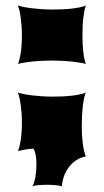

<svg xmlns="http://www.w3.org/2000/svg" viewBox="-20 -542 372 689"><path d="M44.4 -312.5Q50.3 -325.7 54.4 -351.8Q58.6 -377.9 58.6 -415Q58.6 -432.1 57.4 -448.5Q56.2 -464.8 54.2 -479Q52.2 -493.2 49.6 -504.4Q46.9 -515.6 43.9 -522.5Q52.7 -519.5 65.9 -516.8Q79.1 -514.2 95.7 -512.2Q112.3 -510.3 130.9 -509Q149.4 -507.8 168.5 -507.8Q186 -507.8 204.1 -508.5Q222.2 -509.3 238.3 -511.2Q254.4 -513.2 267.3 -515.9Q280.3 -518.6 288.1 -522.5Q285.2 -515.6 283 -504.2Q280.8 -492.7 279.1 -478.5Q277.3 -464.4 276.6 -448Q275.9 -431.6 275.9 -415Q275.9 -382.8 278.8 -356.2Q281.7 -329.6 288.1 -312.5Q280.3 -314.9 267.3 -317.1Q254.4 -319.3 238 -321Q221.7 -322.8 203.1 -323.7Q184.6 -324.7 165.5 -324.7Q146.5 -324.7 128.2 -323.7Q109.9 -322.8 93.8 -321Q77.6 -319.3 64.9 -317.1Q52.2 -314.9 44.4 -312.5ZM44.4 0Q50.3 -13.2 54.4 -39.3Q58.6 -65.4 58.6 -102.5Q58.6 -119.6 57.4 -136Q56.2 -152.3 54.2 -166.5Q52.2 -180.7 49.6 -191.9Q46.9 -203.1 43.9 -210Q52.7 -207 65.9 -204.3Q79.1 -201.7 95.7 -199.7Q112.3 -197.8 130.9 -196.5Q149.4 -195.3 168.5 -195.3Q186 -195.3 204.1 -196Q222.2 -196.8 238.3 -198.7Q254.4 -200.7 267.3 -203.4Q280.3 -206.1 288.1 -210Q284.7 -203.6 282 -190.9Q279.3 -178.2 277.3 -161.9Q275.4 -145.5 274.4 -126.2Q273.4 -106.9 273.4 -87.4Q273.4 -55.2 277.1 -26.6Q280.8 2 288.1 19.5Q266.1 23.4 250 35.4Q233.9 47.4 223.4 63Q212.9 78.6 207.8 95.7Q202.6 112.8 202.6 127Q200.2 125.5 194.6 124.5Q189 123.5 181.9 122.8Q174.8 122.1 167.2 121.6Q159.7 121.1 153.3 121.1Q133.8 121.1 118.2 122.3Q102.5 123.5 96.2 127Q103.5 114.3 107.2 92Q110.8 69.8 110.8 46.4Q110.8 28.8 107.9 13.7Q105 -1.5 99.6 -8.8Q81.5 -7.3 67.4 -4.9Q53.2 -2.4 44.4 0Z"/></svg>

Font: Arbutus
Style: Regular
Weight: 400
Designer: Karolina Lach
Foundry: Sorkin Type Co.
Version: Version 1.003